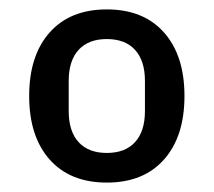

<svg xmlns="http://www.w3.org/2000/svg" viewBox="-20 -724 454 408"><path d="M207 -336Q129 -336 85.5 -385Q42 -434 42 -520Q42 -606 85.5 -655Q129 -704 207 -704Q285 -704 328.5 -655Q372 -606 372 -520Q372 -434 328.5 -385Q285 -336 207 -336ZM207 -399Q246 -399 267 -422Q288 -445 288 -488V-552Q288 -595 267 -618Q246 -641 207 -641Q168 -641 147 -618Q126 -595 126 -552V-488Q126 -445 147 -422Q168 -399 207 -399Z"/></svg>

Font: IBM Plex Sans Hebrew Medm
Style: Regular
Weight: 500
Designer: Mike Abbink, Paul van der Laan, Pieter van Rosmalen, Yanek Iontef
Foundry: Bold Monday
Version: Version 1.3